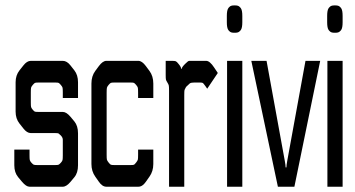

<svg xmlns="http://www.w3.org/2000/svg" viewBox="-20 -707 1344 727"><path d="M217.8 -283.2Q231.4 -283.2 247.1 -264.6L261.7 -247.1Q275.4 -230.5 275.4 -202.1V-81.1Q275.4 -52.7 261.7 -36.1L247.1 -18.6Q231.4 0 217.8 0H91.8Q79.1 0 63.5 -18.6L48.8 -36.1Q34.2 -53.7 34.2 -81.1V-140.6H91.8V-119.1Q91.8 -105.5 92.8 -101.1Q93.8 -96.7 99.1 -90.8Q104.5 -85 107.4 -83.5Q110.4 -82 121.1 -82H188.5Q199.2 -82 202.1 -83.5Q205.1 -85 210.4 -90.8Q215.8 -96.7 216.8 -101.1Q217.8 -105.5 217.8 -119.1V-177.7Q217.8 -186.5 210 -194.3Q204.1 -200.2 201.7 -201.7Q199.2 -203.1 188.5 -203.1H96.7Q82 -203.1 68.4 -220.7L53.7 -239.3Q39.1 -257.8 39.1 -284.2V-395.5Q39.1 -421.9 53.7 -440.4L68.4 -459Q82 -476.6 96.7 -476.6H217.8Q233.4 -476.6 247.1 -459L261.7 -440.4Q275.4 -422.9 275.4 -395.5V-335.9H217.8V-357.4Q217.8 -371.1 216.8 -375Q215.8 -378.9 210.4 -385.3Q205.1 -391.6 202.1 -393.1Q199.2 -394.5 188.5 -394.5H126Q115.2 -394.5 112.3 -393.1Q109.4 -391.6 104 -385.3Q98.6 -378.9 97.7 -375Q96.7 -371.1 96.7 -357.4V-319.3Q96.7 -305.7 97.7 -301.8Q98.6 -297.9 104 -291.5Q109.4 -285.2 112.3 -284.2Q115.2 -283.2 126 -283.2Z M560.5 -335.9H502.9V-355.5Q502.9 -370.1 502 -374.5Q501 -378.9 495.6 -385.3Q490.2 -391.6 487.3 -393.1Q484.4 -394.5 474.6 -394.5H413.1Q402.3 -394.5 399.4 -393.1Q396.5 -391.6 391.1 -385.3Q385.7 -378.9 384.8 -374.5Q383.8 -370.1 383.8 -355.5V-121.1Q383.8 -106.4 384.8 -102.5Q385.7 -98.6 391.1 -91.8Q396.5 -85 399.4 -83.5Q402.3 -82 413.1 -82H474.6Q485.4 -82 487.8 -83.5Q490.2 -85 495.6 -91.8Q501 -98.6 502 -103Q502.9 -107.4 502.9 -121.1V-140.6H560.5V-85.9Q560.5 -58.6 545.9 -38.1L532.2 -18.6Q519.5 0 503.9 0H382.8Q367.2 0 354.5 -18.6L340.8 -38.1Q326.2 -58.6 326.2 -85.9V-390.6Q326.2 -418.9 340.8 -438.5L354.5 -457Q369.1 -476.6 382.8 -476.6H503.9Q517.6 -476.6 532.2 -457L545.9 -438.5Q560.5 -418.9 560.5 -390.6Z M607.4 -476.6H630.9Q641.6 -476.6 645.5 -475.1Q649.4 -473.6 656.2 -464.8Q666 -453.1 666 -446.3H668Q668 -452.1 680.7 -464.8Q692.4 -476.6 696.3 -476.6Q702.1 -476.6 708 -476.6H760.7Q774.4 -476.6 791 -451.2L804.7 -430.7L764.6 -371.1L757.8 -380.9Q750 -392.6 746.1 -393.6Q743.2 -394.5 736.3 -394.5H715.8Q704.1 -394.5 699.2 -391.6Q696.3 -389.6 685.5 -378.9Q683.6 -377 678.7 -366.2Q677.7 -363.3 677.7 -345.7V0H620.1V-364.3Q620.1 -378.9 619.1 -383.3Q618.2 -387.7 613.8 -394.5Q609.4 -401.4 608.4 -405.3Q607.4 -409.2 607.4 -422.9Z M897.5 -646.5Q897.5 -646.5 897.5 -623Q897.5 -602.5 892.6 -594.7L890.6 -591.8L886.7 -587.9Q881.8 -583 870.1 -583H866.2Q854.5 -583 849.6 -587.9L845.7 -591.8L843.8 -594.7Q838.9 -602.5 838.9 -623Q838.9 -623 838.9 -646.5Q838.9 -667 843.8 -674.8L845.7 -677.7L849.6 -681.6Q854.5 -686.5 866.2 -686.5H870.1Q881.8 -686.5 886.7 -681.6L890.6 -677.7L892.6 -674.8Q897.5 -667 897.5 -646.5ZM897.5 -476.6V0H839.8V-476.6Z M1067.4 -96.7 1136.7 -476.6H1192.4L1094.7 0H1032.2L931.6 -476.6H989.3L1058.6 -96.7Q1061.5 -81.1 1061.5 -73.2H1064.5Q1064.5 -81.1 1067.4 -96.7Z M1277.3 -646.5Q1277.3 -646.5 1277.3 -623Q1277.3 -602.5 1272.5 -594.7L1270.5 -591.8L1266.6 -587.9Q1261.7 -583 1250 -583H1246.1Q1234.4 -583 1229.5 -587.9L1225.6 -591.8L1223.6 -594.7Q1218.8 -602.5 1218.8 -623Q1218.8 -623 1218.8 -646.5Q1218.8 -667 1223.6 -674.8L1225.6 -677.7L1229.5 -681.6Q1234.4 -686.5 1246.1 -686.5H1250Q1261.7 -686.5 1266.6 -681.6L1270.5 -677.7L1272.5 -674.8Q1277.3 -667 1277.3 -646.5ZM1277.3 -476.6V0H1219.7V-476.6Z"/></svg>

Font: Vancouver Drive
Style: Regular
Weight: 400
Designer: Valery Zaveryaev
Foundry: Cyreal (www.cyreal.org)
Version: Version 1.06